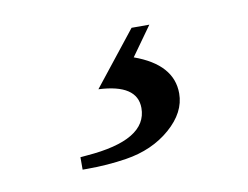

<svg xmlns="http://www.w3.org/2000/svg" viewBox="-40 -57 412 319"><g transform="rotate(-10 166.5 102.0)"><path d="M198 -7H228L193 42Q257 65 257 114Q257 146 226.5 172.5Q196 199 151 206Q119 211 85 211H77V190Q77 190 77 190Q77 190 88 189Q191 181 191 127Q191 87 126 84Z"/></g></svg>

Font: New Athena Unicode
Style: Regular
Weight: 400
Designer: J. Rusten 1997; rev. by R. Hancock 2001, 2002, rev. by D. Mastronarde 2002-2021
Foundry: GreekKeys New Athena Unicode
Version: Version 5.008